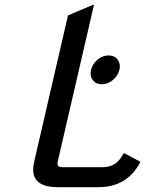

<svg xmlns="http://www.w3.org/2000/svg" viewBox="-20 -777 603 797"><path d="M357.9 -486.8Q363.8 -511.7 384.8 -529.3Q405.8 -546.9 430.7 -546.9Q455.6 -546.9 468.3 -529.3Q477.5 -516.6 477.5 -501.5Q477.5 -495.6 475.6 -486.8Q468.3 -460.9 448.7 -444.8Q427.2 -427.2 402.3 -427.2Q377.9 -427.2 364.7 -445.3Q356 -457 356 -471.2Q356 -478 357.9 -486.8ZM219.7 0Q117.7 0 117.7 -73.2Q117.7 -87.4 121.6 -104.5L262.2 -712.9L365.2 -756.8H370.1L219.2 -104.5Q214.4 -83 238.8 -83H407.2Q464.8 -83 492.7 -140.1H497.6L563 -105.5Q509.3 0 388.2 0Z"/></svg>

Font: Nova Script
Style: Regular
Weight: 400
Italic angle: -13°
Version: Version 2.001